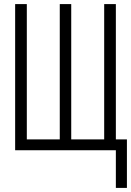

<svg xmlns="http://www.w3.org/2000/svg" viewBox="-20 -734 640 938"><path d="M600 184V-53H546V-714H489V-53H328V-714H272V-53H111V-714H54V0H546V184Z"/></svg>

Font: Noto Sans Mono UI Light
Style: Regular
Weight: 300
Designer: Monotype Design team
Foundry: Monotype Imaging Inc.
Version: 1.000